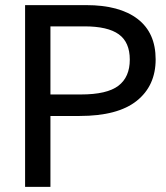

<svg xmlns="http://www.w3.org/2000/svg" viewBox="-20 -730 650 750"><path d="M177 0H78V-710H317Q447 -710 517.5 -656Q588 -602 588 -498Q588 -395 514 -336Q440 -277 291 -277H177ZM310 -627H177V-361H296Q398 -361 442.5 -395Q487 -429 487 -497Q487 -565 444 -596Q401 -627 310 -627Z"/></svg>

Font: Livvic Medium
Style: Regular
Weight: 500
Designer: Jacques Le Bailly, Baron von Fonthausen
Version: Version 1.001; ttfautohint (v1.8.2)